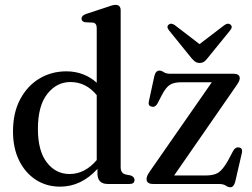

<svg xmlns="http://www.w3.org/2000/svg" viewBox="-20 -757 1036 790"><path d="M33.5 -216Q33.5 -293 63 -348.5Q92.5 -404 142.2 -433.8Q192 -463.5 253 -463.5Q290 -463.5 321.8 -451.2Q353.5 -439 378 -416.5V-641.5Q378 -661.5 362.5 -664L330 -665.5Q315.5 -668.5 315.5 -680.5Q315.5 -693 334 -699.5L419 -727.5Q432 -732 440.2 -734.5Q448.5 -737 455.5 -737Q476.5 -737 476.5 -714V-69Q476.5 -45 495.5 -39.5L518 -35Q533.5 -29 533.5 -16.5Q533.5 0 513 0H423.5Q381 0 381 -43.5V-62Q314 11 227.5 11Q171 11 127.2 -17.5Q83.5 -46 58.5 -97Q33.5 -148 33.5 -216ZM136 -226.5Q136 -136 172.8 -88.5Q209.5 -41 266 -41Q329.5 -41 378 -98.5V-365.5Q334 -419.5 269.5 -419.5Q213.5 -419.5 174.8 -370.8Q136 -322 136 -226.5ZM949 -399.5 696.5 -35H827Q860.5 -35 878.5 -46.8Q896.5 -58.5 917.5 -95L939.5 -136.5Q949 -153 963 -150.5Q979.5 -147.5 975.5 -129L948 -10Q942 13.5 928 13.5Q918.5 13.5 909 6.8Q899.5 0 880 0H611Q583 0 583 -20Q583 -26.5 586 -33.8Q589 -41 597 -52.5L851.5 -418.5H725Q695.5 -418.5 679 -408Q662.5 -397.5 646 -366L628.5 -332Q619.5 -315 605 -318Q588 -321 592.5 -340L615 -443.5Q620.5 -466.5 635.5 -466.5Q645 -466.5 654 -460Q663 -453.5 682 -453.5H940.5Q966.5 -453.5 966.5 -435Q966.5 -429 962.8 -421.2Q959 -413.5 949 -399.5ZM835.5 -519.5Q827.5 -509 820 -503.5Q812.5 -498 801.5 -498Q790.5 -498 782.8 -503.5Q775 -509 766.5 -519.5L675.5 -632Q663.5 -647 674 -655.5Q684.5 -664.5 700 -653L801 -575.5L902.5 -653Q918 -664.5 928.5 -655.5Q939 -647 927 -632Z"/></svg>

Font: Fraunces 72pt Soft
Style: Regular
Weight: 400
Version: Version 1.000;[b76b70a41]